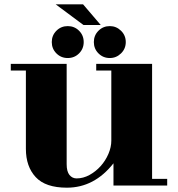

<svg xmlns="http://www.w3.org/2000/svg" viewBox="-20 -799 825 890"><path d="M238 -779H365L447 -683H367ZM220 -604Q220 -635 241.5 -656.5Q263 -678 294 -678Q325 -678 346.5 -656.5Q368 -635 368 -604Q368 -573 346.5 -551.5Q325 -530 294 -530Q263 -530 241.5 -551.5Q220 -573 220 -604ZM415 -604Q415 -635 436.5 -656.5Q458 -678 489 -678Q519 -678 541 -656.5Q563 -635 563 -604Q563 -573 541 -551.5Q519 -530 489 -530Q458 -530 436.5 -551.5Q415 -573 415 -604ZM496 -472H426V-503H685V30H755V61H506V-42Q417 71 290 71Q191 71 145.5 22Q100 -27 100 -109V-472H30V-503H289V-38Q289 -4 302 12Q315 28 335 28Q366 28 395 12Q424 -4 446.5 -29Q469 -54 482.5 -85.5Q496 -117 496 -147Z"/></svg>

Font: Cafe24 ClassicType
Style: Regular
Weight: 400
Designer: Cafe24 thkim, hmlim, mnelim & 4IR
Foundry: Cafe24
Version: Version 1.000